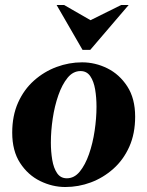

<svg xmlns="http://www.w3.org/2000/svg" viewBox="-20 -740 591 770"><path d="M309 -490Q362 -490 410.5 -466Q459 -442 490.5 -393.5Q522 -345 522 -272Q522 -204 498.5 -151.5Q475 -99 434.5 -63Q394 -27 344.5 -8.5Q295 10 242 10Q190 10 141 -14Q92 -38 60.5 -86.5Q29 -135 29 -208Q29 -276 52.5 -328.5Q76 -381 116.5 -417Q157 -453 207 -471.5Q257 -490 309 -490ZM248 -25Q278 -25 300 -52Q322 -79 337 -122Q352 -165 359.5 -215.5Q367 -266 367 -312Q367 -349 361.5 -381.5Q356 -414 342 -434.5Q328 -455 303 -455Q273 -455 251 -428Q229 -401 214 -358Q199 -315 191.5 -265Q184 -215 184 -168Q184 -132 189.5 -99Q195 -66 209 -45.5Q223 -25 248 -25ZM466 -720H496L342 -540H311L207 -720H237L343 -659Z"/></svg>

Font: Brygada 1918
Style: Bold Italic
Weight: 700
Italic angle: -8°
Designer: Mateusz Machalski | Borys Kosmynka | Przemek Hoffer
Foundry: NIEPODLEGLA 2018
Version: Version 3.006